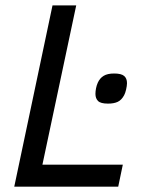

<svg xmlns="http://www.w3.org/2000/svg" viewBox="-20 -696 537 716"><path d="M33.2 0 175.8 -675.8H264.2L138.2 -82H438L420.9 0ZM453.6 -385.7Q453.6 -380.9 452.6 -374.5Q451.7 -368.2 450.2 -361.8Q448.7 -355.5 446.8 -349.9Q444.8 -344.2 442.9 -340.8Q433.1 -322.8 418.9 -316.2Q404.8 -309.6 382.8 -309.6Q355.5 -309.6 345.7 -319.3Q335.9 -329.1 335.9 -345.7Q335.9 -355.5 338.1 -366.7Q340.3 -377.9 344.7 -387.7Q352.5 -404.8 366.7 -413.3Q380.9 -421.9 405.8 -421.9Q432.1 -421.9 442.9 -412.8Q453.6 -403.8 453.6 -385.7Z"/></svg>

Font: Lorenzo Sans
Style: Italic
Weight: 400
Italic angle: -12°
Foundry: Intel Corporation
Version: Version 1.00; ttfautohint (v1.5)